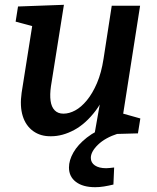

<svg xmlns="http://www.w3.org/2000/svg" viewBox="-20 -556 652 799"><path d="M193 11Q149 12 118 -10.5Q87 -33 74.5 -73.5Q62 -114 70 -170L117 -467L127 -444L45 -466L55 -529L246 -536L192 -197Q187 -162 190.5 -136.5Q194 -111 207.5 -97Q221 -83 244 -83Q268 -83 293 -96.5Q318 -110 341.5 -138.5Q365 -167 383.5 -210Q402 -253 411 -312L445 -532H563L490 -66L475 -88L564 -63L554 -1L373 4L405 -177L441 -239Q420 -151 378.5 -96Q337 -41 288.5 -15Q240 11 193 11ZM376 223Q325 223 296 201Q267 179 267 141Q267 111 285.5 78.5Q304 46 341.5 16.5Q379 -13 436 -33L471 0Q418 17 388 46Q358 75 358 101Q358 121 375 132.5Q392 144 422 144Q429 144 437.5 143Q446 142 455 141L452 212Q431 217 412.5 220Q394 223 376 223Z"/></svg>

Font: Bitter Thin SemiBold
Style: Italic
Weight: 600
Italic angle: -9°
Version: Version 2.002